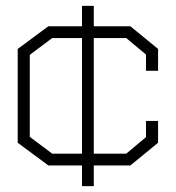

<svg xmlns="http://www.w3.org/2000/svg" viewBox="-20 -561 596 651"><path d="M422 0H298V70H258V0H144L40 -77V-395L144 -472H258V-541H298V-472H422L516 -395V-321H475V-376L408 -432H298V-40H408L475 -96V-151H516V-77ZM258 -432H157L81 -375V-97L157 -40H258Z"/></svg>

Font: Turret Road Light
Style: Regular
Weight: 300
Designer: Noponies
Foundry: Noponies
Version: Version 1.001; ttfautohint (v1.8)